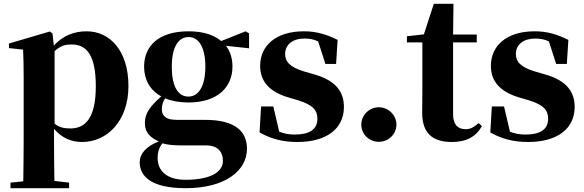

<svg xmlns="http://www.w3.org/2000/svg" viewBox="-20 -727 3060 1006"><path d="M266 -459C299 -489 325 -494 355 -494C434 -494 482 -438 482 -275C482 -108 427 -54 349 -54C316 -54 291 -59 266 -79ZM255 -552 241 -562 27 -499V-475L101 -467C103 -419 104 -385 104 -320V7C104 68 103 144 102 223L35 230V259H342V230L265 221C264 143 263 67 263 7V-52C305 -3 355 17 410 17C542 17 653 -94 653 -276C653 -461 556 -563 434 -563C368 -563 309 -540 262 -488Z M967 -221C909 -221 880 -281 880 -378C880 -475 912 -533 968 -533C1023 -533 1056 -476 1056 -378C1056 -281 1024 -221 967 -221ZM1061 35C1125 35 1148 73 1148 116C1148 174 1084 215 952 215C861 215 806 174 806 101C806 68 814 46 831 24C863 33 891 35 950 35ZM1285 -552 1267 -563 1139 -512C1101 -544 1045 -563 968 -563C810 -563 735 -485 735 -378C735 -312 764 -255 825 -222C765 -169 739 -132 739 -82C739 -32 768 -6 812 14C745 40 712 79 712 123C712 196 771 259 953 259C1163 259 1274 165 1274 53C1274 -37 1215 -99 1054 -99H907C851 -99 828 -118 828 -155C828 -177 834 -194 845 -212C878 -198 919 -190 967 -190C1123 -190 1198 -273 1198 -378C1198 -420 1187 -457 1164 -487L1285 -474Z M1572 -353C1494 -377 1474 -407 1474 -444C1474 -494 1514 -525 1575 -525C1605 -525 1626 -520 1647 -510L1685 -392H1741L1749 -518C1690 -547 1639 -563 1572 -563C1425 -563 1343 -487 1343 -382C1343 -297 1396 -246 1486 -218L1544 -201C1624 -176 1643 -146 1643 -104C1643 -49 1601 -22 1525 -22C1493 -22 1468 -27 1443 -37L1412 -169H1348L1340 -33C1399 0 1460 17 1538 17C1689 17 1782 -51 1782 -167C1782 -249 1736 -305 1631 -336Z M1965 16C2016 16 2057 -24 2057 -74C2057 -123 2016 -165 1965 -165C1914 -165 1873 -123 1873 -74C1873 -24 1914 16 1965 16Z M2488 -82C2462 -60 2445 -50 2420 -50C2380 -50 2354 -73 2354 -127V-505H2478V-546H2354L2356 -707H2253L2201 -547L2112 -537V-505H2193V-249C2193 -207 2192 -178 2192 -140C2191 -29 2246 17 2348 17C2425 17 2475 -12 2505 -66Z M2781 -353C2703 -377 2683 -407 2683 -444C2683 -494 2723 -525 2784 -525C2814 -525 2835 -520 2856 -510L2894 -392H2950L2958 -518C2899 -547 2848 -563 2781 -563C2634 -563 2552 -487 2552 -382C2552 -297 2605 -246 2695 -218L2753 -201C2833 -176 2852 -146 2852 -104C2852 -49 2810 -22 2734 -22C2702 -22 2677 -27 2652 -37L2621 -169H2557L2549 -33C2608 0 2669 17 2747 17C2898 17 2991 -51 2991 -167C2991 -249 2945 -305 2840 -336Z"/></svg>

Font: Noto Serif TC Black
Style: Regular
Weight: 900
Version: Version 1.001;PS 1.001;hotconv 16.6.54;makeotf.lib2.5.65590